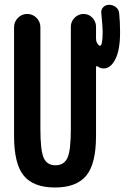

<svg xmlns="http://www.w3.org/2000/svg" viewBox="-20 -790 540 819"><path d="M214.8 9.8Q123 9.8 81.5 -40.5Q40 -90.8 40 -210V-673.8Q40 -697.3 56.6 -713.9Q73.2 -730.5 96.2 -730.5Q119.1 -730.5 135.7 -713.9Q152.3 -697.3 152.3 -673.8V-240.2Q152.3 -147.5 166.5 -116.2Q180.7 -85 216.8 -85Q252.9 -85 267.6 -116.2Q282.2 -147.5 282.2 -240.2V-675.8Q282.2 -698.2 298.3 -714.4Q314.5 -730.5 336.4 -730.5Q358.4 -730.5 374 -714.4Q389.6 -698.2 389.6 -675.8V-626Q389.6 -616.2 392.6 -609.4Q399.4 -595.7 406.2 -594.7Q418 -594.7 418 -655.3Q418 -671.9 412.1 -734.4Q410.2 -748 419.9 -758.8Q429.7 -769.5 445.3 -769.5Q461.9 -769.5 474.6 -759.3Q487.3 -749 488.3 -733.4Q492.2 -698.2 492.2 -652.3Q492.2 -577.1 472.2 -537.6Q452.1 -498 421.9 -498Q408.2 -498 396.5 -506.8Q390.6 -510.7 389.6 -502.9V-210Q389.6 -90.8 347.7 -40.5Q305.7 9.8 214.8 9.8Z"/></svg>

Font: Rounded Mgen+ 1m medium
Style: Regular
Weight: 500
Designer: [Source Han Sans]
Ryoko NISHIZUKA  (kana & ideographs); Paul D. Hunt (Latin, Greek & Cyrillic); Wenlong ZHANG  (bopomofo
Version: Version 1.059.20150602